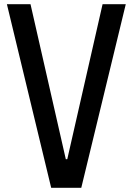

<svg xmlns="http://www.w3.org/2000/svg" viewBox="-20 -826 635 919"><path d="M225 73 13 -806H126L295 -64H302L471 -806H582L369 73Z"/></svg>

Font: Farlight84_Sys_V01
Style: Regular
Weight: 400
Designer: Ryoko NISHIZUKA  (kana, bopomofo & ideographs); Paul D. Hunt (Latin, Greek & Cyrillic); Sandoll Communications , Soo-you
Foundry: Adobe
Version: Version 2.004;October 29, 2024;FontCreator 14.0.0.2814 64-bi